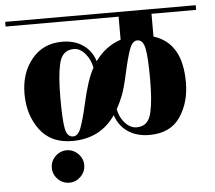

<svg xmlns="http://www.w3.org/2000/svg" viewBox="-71 -616 913 814"><g transform="rotate(-5 385.5 -208.5)"><path d="M791 -540H601V-443Q660 -425 690.5 -374.5Q721 -324 721 -238Q721 -152 679 -90.5Q637 -29 548 -29Q494 -29 456.5 -54.5Q419 -80 404 -126Q340 -32 220 -32Q129 -32 82 -95.5Q35 -159 35 -248Q35 -337 83.5 -396Q132 -455 213 -455Q265 -455 301.5 -430Q338 -405 352 -360Q395 -420 461 -442V-540H-20V-560H791ZM225 -51Q246 -51 258.5 -84Q271 -117 286 -183Q308 -284 336 -334Q330 -368 308 -394Q286 -420 260 -420Q234 -420 218 -405Q202 -390 196 -359Q185 -309 185 -217.5Q185 -126 192 -88.5Q199 -51 225 -51ZM560 -126Q571 -174 571 -264.5Q571 -355 563.5 -394Q556 -433 531 -433Q510 -433 497.5 -398.5Q485 -364 471 -300Q457 -236 445.5 -206.5Q434 -177 419 -150Q425 -115 447.5 -90.5Q470 -66 496.5 -66Q523 -66 538.5 -81Q554 -96 560 -126ZM143.5 25.5Q164 5 192 5Q220 5 240.5 25.5Q261 46 261 74Q261 102 240.5 122.5Q220 143 192 143Q164 143 143.5 122.5Q123 102 123 74Q123 46 143.5 25.5Z"/></g></svg>

Font: Rozha One
Style: Regular
Weight: 400
Designer: Tim Donaldson, Indian Type Foundry
Foundry: Indian Type Foundry
Version: Version 1.301;PS 1.0;hotconv 1.0.78;makeotf.lib2.5.61930; tt